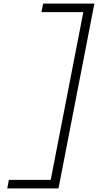

<svg xmlns="http://www.w3.org/2000/svg" viewBox="-20 -855 590 1060"><path d="M20 185 29 138H260L440 -788H209L218 -835H501L303 185Z"/></svg>

Font: Lode Dark
Style: Italic
Weight: 400
Italic angle: -11°
Monospace: yes
Designer: Belleve Invis
Foundry: Belleve Invis
Version: Version 29.2.0; ttfautohint (v1.8.3)